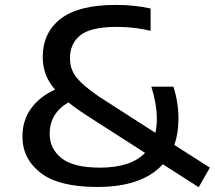

<svg xmlns="http://www.w3.org/2000/svg" viewBox="-20 -770 894 800"><path d="M385.5 9Q225 9 149.2 -49.8Q73.5 -108.5 73.5 -201Q73.5 -269 110.2 -319Q147 -369 209.5 -396.5Q180.5 -430.5 169.2 -463.5Q158 -496.5 158 -532Q158 -633.5 232.5 -691.5Q307 -749.5 462 -749.5Q505 -749.5 541.2 -745.5Q577.5 -741.5 607.5 -734.5V-641.5Q578.5 -649 542.8 -653.5Q507 -658 468 -658Q358.5 -658 315 -623.2Q271.5 -588.5 271.5 -527.5Q271.5 -499 281.8 -475Q292 -451 319.2 -425Q346.5 -399 397 -364.5L627.5 -216.5Q633.5 -243.5 633.5 -275Q633.5 -307 627.2 -341.8Q621 -376.5 610.5 -409H702.5Q723.5 -344 723.5 -275.5Q723.5 -215 706.5 -166L854.5 -71.5L808 10L658.5 -85.5Q572.5 9 385.5 9ZM187 -212.5Q187 -150.5 236.2 -111Q285.5 -71.5 397.5 -71.5Q459 -71.5 506.5 -86.5Q554 -101.5 584.5 -133L350.5 -283Q300.5 -315 265 -343.5Q187 -297.5 187 -212.5Z"/></svg>

Font: Encode Sans Exp Md
Style: Regular
Weight: 500
Width: 7
Designer: Multiple Designers
Foundry: Impallari Type
Version: Version 3.002; ttfautohint (v1.8.3) -l 8 -r 50 -G 200 -x 14 